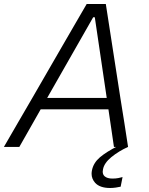

<svg xmlns="http://www.w3.org/2000/svg" viewBox="-40 -733 744 958"><path d="M-20.5 0Q13 -58 50 -121.8Q87 -185.5 120.5 -243L262 -488Q298.5 -551 329.5 -604.5Q360.5 -657.5 392.5 -713H488Q496 -660 504.5 -606.5Q513 -552.5 523 -487L561 -242Q570.5 -183 580.5 -120Q590 -56.5 599 0H528.5Q522 -45 515 -92.8Q508 -140.5 501 -187.5H163Q136.5 -140.5 109.5 -93.2Q82.5 -46 56.5 0ZM206 -263 195.5 -244.5H492.5Q491 -253.5 490 -261.5L433 -647H425ZM509.5 205Q458 205 434.5 179Q417 159 417 134Q417 125.5 419 116Q426.5 79.5 458.2 52.2Q490 25 550 -5.5L553.5 -21L587.5 -24L599 0Q552.5 21 516.2 50.5Q480 80 474 111.5Q472.5 118 472.5 123.5Q472.5 138 482 146.5Q495 158 521 158Q537 158 550.2 155.5Q563.5 153 571.5 150.5L562 198.5Q552 201 537.2 203Q522.5 205 509.5 205Z"/></svg>

Font: Heraclito Light
Style: Italic
Weight: 300
Italic angle: -12°
Designer: Kostas Bartsokas (font) & Cristiano Sobral (main changes)
Foundry: Kostas Bartsokas (font) & Cristiano Sobral (main changes)
Version: Version 1.00;July 8, 2020;FontCreator 13.0.0.2655 64-bit